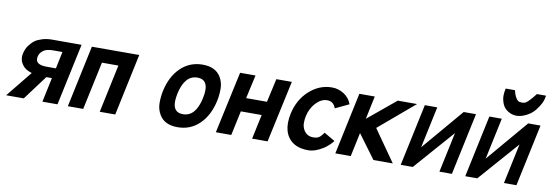

<svg xmlns="http://www.w3.org/2000/svg" viewBox="-58 -1185 4584 1604"><g transform="rotate(10 2234.0 -383.0)"><path d="M461.9 0H334L377.9 -207.5H330.6L175.8 0H26.4L204.6 -220.2Q150.9 -236.8 129.4 -264.6Q107.9 -292.5 104.2 -311.8Q100.6 -331.1 100.6 -341.8Q100.6 -352.5 104.5 -369.1Q113.3 -410.2 136.2 -439.9Q159.2 -469.7 180.7 -485.1Q202.1 -500.5 240.2 -512.5Q278.3 -524.4 324.2 -524.4H573.7ZM396.5 -293.5 426.8 -437.5H348.1Q291.5 -437.5 263.7 -416Q227.5 -388.2 227.5 -346.2Q227.5 -293.5 317.9 -293.5Z M661.1 -523.9 1063 -524.4 951.7 0H820.3L906.7 -407.2H767.1L680.2 0.5H549.8Z M1433.1 -262.2Q1424.8 -222.2 1424.8 -193.8Q1424.8 -100.6 1507.3 -100.6Q1615.7 -100.6 1649.9 -262.2Q1658.2 -301.3 1658.2 -330.1Q1658.2 -422.9 1575.7 -422.9Q1467.8 -422.9 1433.1 -262.2ZM1310.1 -262.2Q1336.9 -388.7 1413.6 -462.9Q1490.2 -537.1 1599.9 -537.1Q1709.5 -537.1 1753.9 -463.4Q1781.2 -418 1781.2 -364.3Q1781.2 -310.5 1771 -262.2Q1744.1 -135.3 1668 -60.5Q1591.8 14.2 1481.9 14.2Q1372.1 14.2 1327.6 -59.6Q1299.8 -105.5 1299.8 -159.7Q1299.8 -213.9 1310.1 -262.2Z M1918.5 -524.4H2049.3L2004.9 -324.7H2181.6L2226.1 -524.4H2357.4L2244.1 0H2112.8L2157.2 -208H1980.5L1936 0H1805.2Z M2749 -369.1Q2729 -424.8 2677 -424.8Q2625 -424.8 2580.8 -377.7Q2536.6 -330.6 2521.5 -259.8Q2516.1 -235.8 2516.1 -203.9Q2516.1 -171.9 2532.7 -143.6Q2559.6 -99.1 2613.3 -99.1Q2650.9 -99.1 2669.9 -116.7Q2685.5 -130.9 2701.2 -153.8L2793.9 -99.6Q2757.8 -55.2 2718.8 -30.3Q2649.9 14.2 2589.4 14.2Q2472.2 14.2 2419.4 -60.5Q2384.8 -109.9 2384.8 -181.6Q2384.8 -217.8 2393.6 -259.8Q2419.9 -383.3 2505.1 -460.2Q2590.3 -537.1 2696.8 -537.1Q2752.4 -537.1 2799.6 -506.3Q2846.7 -475.6 2864.3 -423.8Z M2992.7 -202.1 2949.7 0.5H2818.8L2930.2 -524.4H3061L3019.5 -328.1L3256.3 -523.9H3419.9L3118.2 -268.1L3306.2 0H3142.1Z M3485.4 -525.9H3590.8L3516.1 -174.3L3814.9 -525.9H3919.4L3807.6 0H3701.7L3773.9 -339.8L3475.6 0H3373.5Z M4126.5 -779.8H4205.1Q4219.7 -716.8 4247.1 -695.3Q4256.8 -688 4278.6 -688Q4300.3 -688 4311.5 -694.8Q4337.9 -710.9 4391.6 -779.8H4468.3Q4463.4 -718.8 4407.2 -649.9Q4380.4 -616.2 4336.4 -594Q4292.5 -571.8 4253.4 -571.8Q4214.4 -571.8 4179.7 -594.2Q4145 -616.7 4131.8 -652.3Q4118.7 -688 4118.7 -718.3Q4118.7 -748.5 4126.5 -779.8ZM4032.7 -525.9H4138.2L4063.5 -174.3L4362.3 -525.9H4466.8L4355 0H4249L4321.3 -339.8L4022.9 0H3920.9Z"/></g></svg>

Font: Tuffy
Style: BoldItalic
Weight: 700
Italic angle: -12°
Designer: Thatcher Ulrich, Karoly Barta, Michael Everson
Version: Version 001.271